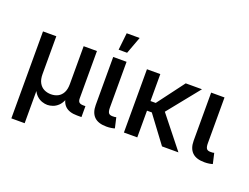

<svg xmlns="http://www.w3.org/2000/svg" viewBox="-139 -1058 2018 1556"><g transform="rotate(20 870.5 -280.0)"><path d="M70.3 204.1V-545.9H185.1V-218.8Q185.1 -174.3 200.9 -145.3Q216.8 -116.2 243.9 -102.5Q271 -88.9 304.2 -88.9Q337.9 -88.9 364.3 -102.8Q390.6 -116.7 405.8 -145.5Q420.9 -174.3 420.9 -218.8V-545.9H535.6V-137.7Q535.6 -114.3 546.4 -104.2Q557.1 -94.2 583 -94.2H600.6V0H562.5Q493.2 0 459 -33.4Q424.8 -66.9 424.8 -130.4V-179.7H446.8Q446.8 -125.5 433.1 -90.3Q419.4 -55.2 397.7 -34.9Q376 -14.6 351.6 -6.3Q327.1 2 305.7 2Q284.2 2 259.5 -6.3Q234.9 -14.6 213.1 -34.9Q191.4 -55.2 177.5 -90.3Q163.6 -125.5 163.6 -179.7H185.1V204.1Z M816.9 3.4Q745.1 3.4 710.4 -31Q675.8 -65.4 675.8 -130.9V-545.9H791V-151.9Q791 -119.6 800 -106Q809.1 -92.3 834 -92.3Q847.2 -92.3 854 -93Q860.8 -93.8 866.2 -95.7L886.7 -6.3Q875 -2.4 856.4 0.5Q837.9 3.4 816.9 3.4ZM696.8 -616.2 712.9 -763.7H824.7L770 -616.2Z M1082 -545.9V0H966.8V-545.9ZM1441.4 -545.9 1187.5 -230.5H1046.9V-313.5H1127L1301.3 -545.9ZM1295.4 0 1120.6 -234.4 1197.8 -300.8 1437 0Z M1661.6 3.4Q1589.8 3.4 1555.2 -31Q1520.5 -65.4 1520.5 -130.9V-545.9H1635.7V-151.9Q1635.7 -119.6 1644.8 -106Q1653.8 -92.3 1678.7 -92.3Q1691.9 -92.3 1698.7 -93Q1705.6 -93.8 1710.9 -95.7L1731.4 -6.3Q1719.7 -2.4 1701.2 0.5Q1682.6 3.4 1661.6 3.4Z"/></g></svg>

Font: Inter
Style: 540
Weight: 540
Designer: Rasmus Andersson
Foundry: rsms
Version: Version 4.001;git-66647c0bb